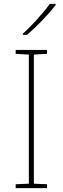

<svg xmlns="http://www.w3.org/2000/svg" viewBox="-20 -972 323 992"><path d="M267 -945V-952H237C208 -909 143 -838 98 -798V-792H119C172 -836 232 -900 267 -945ZM223 0V-20L155 -23V-690L223 -694V-714H61V-694L129 -690V-23L61 -20V0Z"/></svg>

Font: Noto Sans Arabic Thin
Style: Regular
Weight: 100
Designer: Monotype Design Team, Nadine Chahine, Nizar Qandah and Khaled Hosny
Foundry: Monotype Imaging Inc.
Version: Version 2.012